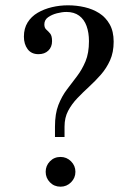

<svg xmlns="http://www.w3.org/2000/svg" viewBox="-20 -694 507 723"><path d="M187 -178V-217Q187 -266 200 -299Q213 -332 232 -357Q251 -382 270 -407Q289 -432 302 -463Q315 -494 315 -539Q315 -571 306 -596Q297 -621 278 -635Q259 -649 230 -649Q214 -649 194.5 -644Q175 -639 161 -629Q147 -619 147 -602Q147 -589 154.5 -582.5Q162 -576 169 -567.5Q176 -559 176 -539Q176 -517 162 -503.5Q148 -490 125 -490Q98 -490 84 -509Q70 -528 70 -556Q70 -587 84 -609.5Q98 -632 122 -646Q146 -660 175.5 -667Q205 -674 236 -674Q268 -674 298.5 -667Q329 -660 353.5 -644.5Q378 -629 393 -602.5Q408 -576 408 -537Q408 -497 394.5 -467Q381 -437 360 -413Q339 -389 315.5 -367.5Q292 -346 271 -324Q250 -302 236.5 -276.5Q223 -251 223 -217V-178ZM208 9Q184 9 168 -7.5Q152 -24 152 -47Q152 -70 168 -86.5Q184 -103 208 -103Q231 -103 247.5 -86.5Q264 -70 264 -47Q264 -24 247.5 -7.5Q231 9 208 9Z"/></svg>

Font: Frank Ruhl Libre
Style: Regular
Weight: 400
Designer: Yanek Iontef
Foundry: Fontef
Version: Version 6.004